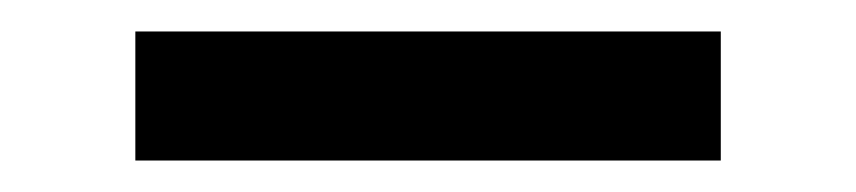

<svg xmlns="http://www.w3.org/2000/svg" viewBox="-20 -339 544 122"><path d="M438 -237H66V-319H438Z"/></svg>

Font: Sora Variable
Style: Regular
Weight: 400
Designer: Jonathan Barnbrook, Julián Moncada
Foundry: Barnbrook Fonts
Version: Version 2.000